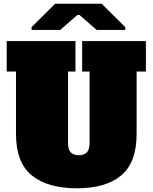

<svg xmlns="http://www.w3.org/2000/svg" viewBox="-20 -999 821 1033"><path d="M66 -279V-614H16V-778H386V-614H346V-228Q346 -195 360.5 -179.5Q375 -164 404 -164Q433 -164 447.5 -179.5Q462 -195 462 -228V-614H422V-778H765V-614H715V-279Q715 -124 632 -55Q549 14 394 14Q237 14 151.5 -55Q66 -124 66 -279ZM150 -838V-853L277 -979H527L654 -853V-838H500L407 -919H397L304 -838Z"/></svg>

Font: Alfa Slab One
Style: Regular
Weight: 400
Designer: JM Sole
Foundry: JM Sole
Version: Version 2.000